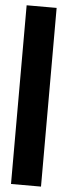

<svg xmlns="http://www.w3.org/2000/svg" viewBox="-57 -740 317 882"><g transform="rotate(5 101.5 -299.0)"><path d="M29.2 113H167.5V-711H29.2Z"/></g></svg>

Font: Anybody Thin
Style: Regular
Weight: 100
Designer: Tyler Finck
Foundry: Etcetera Type Company
Version: Version 1.114;gftools[0.9.25]